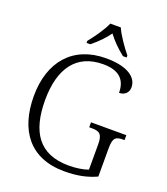

<svg xmlns="http://www.w3.org/2000/svg" viewBox="-166 -1045 1014 1169"><g transform="rotate(20 341.0 -460.5)"><path d="M249 -784V-771H273C317 -806 348 -839 378 -879C408 -839 441 -806 485 -771H509V-784C478 -822 432 -886 413 -931H345C326 -886 280 -822 249 -784ZM388 10C472 10 534 -3 595 -31V-215C595 -284 614 -294 658 -294H669V-326H440V-294H457C503 -294 527 -284 527 -217V-51C496 -39 448 -32 402 -32C208 -32 131 -154 131 -358C131 -565 218 -684 390 -684C504 -684 539 -627 539 -553C573 -553 599 -574 599 -610C599 -672 538 -724 394 -724C180 -724 58 -580 58 -358C58 -137 165 10 388 10Z"/></g></svg>

Font: Noto Serif Light
Style: Regular
Weight: 300
Designer: Monotype Design Team
Foundry: Monotype Imaging Inc.
Version: Version 2.013